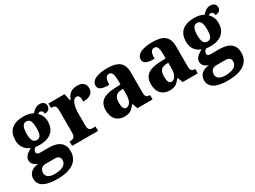

<svg xmlns="http://www.w3.org/2000/svg" viewBox="-56 -1231 2814 2119"><g transform="rotate(-30 1350.5 -172.0)"><path d="M222 236C413 236 504 163 504 41C504 -56 443 -112 314 -112H202C178 -112 159 -120 159 -143C159 -165 175 -186 190 -192C201 -190 231 -188 244 -188C386 -188 450 -262 450 -368C450 -425 426 -466 397 -494C405 -499 416 -504 429 -504C443 -504 463 -491 463 -459C516 -459 533 -488 533 -521C533 -553 509 -580 466 -580C420 -580 392 -556 361 -522C328 -540 292 -550 244 -550C100 -550 34 -483 34 -365C34 -280 81 -229 141 -209C86 -178 48 -148 48 -103C48 -55 86 -30 123 -16C43 -9 -7 33 -7 101C-7 189 69 236 222 236ZM242 -250C192 -250 178 -298 178 -364C178 -433 191 -487 242 -487C294 -487 305 -435 305 -365C305 -297 294 -250 242 -250ZM225 173C163 173 119 150 119 100C119 40 163 25 194 25H309C355 25 377 45 377 81C377 140 324 173 225 173Z M546 0H877V-56H845C809 -56 785 -64 785 -123V-282C785 -353 805 -446 856 -446C891 -446 898 -417 898 -362C978 -362 1029 -392 1029 -458C1029 -511 998 -548 925 -548C851 -548 812 -516 783 -445H778L759 -536H553V-480H556C598 -480 619 -471 619 -412V-128C619 -65 592 -56 550 -56H546Z M1210 10C1279 10 1305 -11 1347 -64H1356L1378 0H1572V-56H1569C1526 -56 1513 -72 1513 -126V-380C1513 -505 1443 -550 1305 -550C1194 -550 1102 -519 1102 -446C1102 -397 1147 -378 1239 -378C1239 -446 1256 -486 1294 -486C1334 -486 1347 -447 1347 -374V-320L1271 -317C1132 -312 1063 -263 1063 -154C1063 -42 1129 10 1210 10ZM1275 -64C1245 -64 1231 -95 1231 -150C1231 -221 1251 -257 1314 -262L1348 -265V-191C1348 -115 1319 -64 1275 -64Z M1786 10C1855 10 1881 -11 1923 -64H1932L1954 0H2148V-56H2145C2102 -56 2089 -72 2089 -126V-380C2089 -505 2019 -550 1881 -550C1770 -550 1678 -519 1678 -446C1678 -397 1723 -378 1815 -378C1815 -446 1832 -486 1870 -486C1910 -486 1923 -447 1923 -374V-320L1847 -317C1708 -312 1639 -263 1639 -154C1639 -42 1705 10 1786 10ZM1851 -64C1821 -64 1807 -95 1807 -150C1807 -221 1827 -257 1890 -262L1924 -265V-191C1924 -115 1895 -64 1851 -64Z M2397 236C2588 236 2679 163 2679 41C2679 -56 2618 -112 2489 -112H2377C2353 -112 2334 -120 2334 -143C2334 -165 2350 -186 2365 -192C2376 -190 2406 -188 2419 -188C2561 -188 2625 -262 2625 -368C2625 -425 2601 -466 2572 -494C2580 -499 2591 -504 2604 -504C2618 -504 2638 -491 2638 -459C2691 -459 2708 -488 2708 -521C2708 -553 2684 -580 2641 -580C2595 -580 2567 -556 2536 -522C2503 -540 2467 -550 2419 -550C2275 -550 2209 -483 2209 -365C2209 -280 2256 -229 2316 -209C2261 -178 2223 -148 2223 -103C2223 -55 2261 -30 2298 -16C2218 -9 2168 33 2168 101C2168 189 2244 236 2397 236ZM2417 -250C2367 -250 2353 -298 2353 -364C2353 -433 2366 -487 2417 -487C2469 -487 2480 -435 2480 -365C2480 -297 2469 -250 2417 -250ZM2400 173C2338 173 2294 150 2294 100C2294 40 2338 25 2369 25H2484C2530 25 2552 45 2552 81C2552 140 2499 173 2400 173Z"/></g></svg>

Font: Noto Serif Bengali SemiCondensed ExtraBold
Style: Regular
Weight: 800
Width: 4
Designer: Juan Bruce, Universal Thirst, Indian Type Foundry and the Monotype Design Team.
Foundry: Monotype Imaging Inc.
Version: Version 2.003